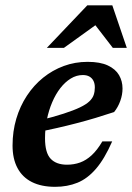

<svg xmlns="http://www.w3.org/2000/svg" viewBox="-20 -710 510 742"><path d="M300 -420Q275.5 -420 253.5 -406.5Q231.5 -393 213.2 -369.5Q195 -346 181.8 -315Q168.5 -284 161.2 -248.2Q154 -212.5 154 -175.5Q154 -119.5 175.8 -96.5Q197.5 -73.5 239 -73.5Q266 -73.5 289.5 -82Q313 -90.5 334.2 -110Q355.5 -129.5 375.5 -163.5H413.5Q384 -96 351 -57.8Q318 -19.5 279.2 -3.8Q240.5 12 193 12Q140 12 103.2 -6.5Q66.5 -25 47.5 -60.8Q28.5 -96.5 28.5 -147.5Q28.5 -202.5 43 -251.2Q57.5 -300 84 -340.2Q110.5 -380.5 146.8 -409.8Q183 -439 226.5 -455Q270 -471 318.5 -471Q367 -471 396.8 -457Q426.5 -443 440 -419.8Q453.5 -396.5 453.5 -368Q453.5 -344 444.8 -319.8Q436 -295.5 421 -277Q386.5 -265.5 350 -254.5Q313.5 -243.5 276 -233.8Q238.5 -224 201 -215.5Q163.5 -207 127.5 -200L129.5 -244Q187 -258 226 -270.8Q265 -283.5 289 -295Q313 -306.5 325.5 -318.5Q338 -330.5 342.2 -343.5Q346.5 -356.5 346.5 -372Q346.5 -387 341.2 -397.5Q336 -408 325.8 -414Q315.5 -420 300 -420ZM161 -525 317.5 -689.5H414L470 -525H416L337 -627.5H369.5L227 -525Z"/></svg>

Font: Newsreader SemiBold
Style: Italic
Weight: 600
Italic angle: -17°
Designer: Hugues Gentile
Foundry: Production Type
Version: Version 1.003